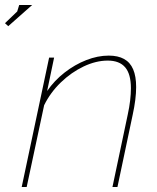

<svg xmlns="http://www.w3.org/2000/svg" viewBox="-70 -750 630 770"><path d="M-50 -657 -1 -704 7 -730H59L-37 -645ZM127 -519H147L119 -385Q148 -427 189 -459Q230 -491 276 -509Q322 -527 366 -527Q403 -527 427.5 -513.5Q452 -500 464 -472Q476 -444 476 -401Q476 -377 472.5 -349Q469 -321 462 -289L401 0H381L442 -289Q449 -321 452 -347.5Q455 -374 455 -396Q455 -453 432 -480Q409 -507 362 -507Q315 -507 265.5 -483.5Q216 -460 174 -419.5Q132 -379 107 -328L37 0H17Z"/></svg>

Font: Raleway Thin
Style: Italic
Weight: 100
Italic angle: -12°
Designer: Matt McInerney, Pablo Impallari, Rodrigo Fuenzalida
Foundry: Matt McInerney, Pablo Impallari, Rodrigo Fuenzalida
Version: Version 4.026